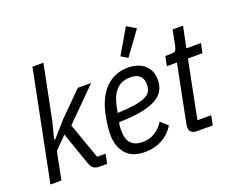

<svg xmlns="http://www.w3.org/2000/svg" viewBox="-124 -991 1479 1216"><g transform="rotate(-20 615.5 -383.5)"><path d="M177 -740H251L177 -372L148 -259H156L245 -360L401 -516H491L281 -306L367 -64H424L411 0H358Q334 0 320 -10.5Q306 -21 299 -41L220 -267L140 -186L103 0H29Z M665 12Q578 12 535.5 -37.5Q493 -87 493 -167Q493 -193 497 -227Q501 -261 507 -291Q530 -406 591 -467Q652 -528 742 -528Q774 -528 802 -519.5Q830 -511 850.5 -494Q871 -477 883 -451.5Q895 -426 895 -391Q895 -303 814.5 -264Q734 -225 573 -222Q568 -203 567.5 -190.5Q567 -178 567 -168Q567 -108 593.5 -80.5Q620 -53 670 -53Q719 -53 755 -76Q791 -99 815 -137L862 -95Q831 -44 779.5 -16Q728 12 665 12ZM735 -465Q678 -465 643 -430Q608 -395 594 -329L584 -280Q653 -283 698.5 -290Q744 -297 771 -309Q798 -321 809 -340Q820 -359 820 -386Q820 -410 813 -425Q806 -440 794 -449Q782 -458 766.5 -461.5Q751 -465 735 -465ZM768 -585 723 -611 821 -779 882 -742Z M1017 0Q967 0 967 -45Q967 -53 968 -60Q969 -67 971 -75L1046 -452H978L991 -516H1027Q1051 -516 1059 -524Q1067 -532 1072 -558L1092 -658H1162L1133 -516H1231L1218 -452H1120L1043 -64H1136L1123 0Z"/></g></svg>

Font: IBM Plex Sans Cond
Style: Italic
Weight: 400
Width: 3
Italic angle: -11°
Designer: Mike Abbink, Paul van der Laan, Pieter van Rosmalen
Foundry: Bold Monday
Version: Version 1.3